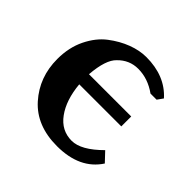

<svg xmlns="http://www.w3.org/2000/svg" viewBox="-125 -564 695 695"><g transform="rotate(45 223.0 -216.5)"><path d="M387.2 -361.8H356Q311 -394 261.2 -394Q216.3 -394 184.1 -360.8Q155.3 -334 148.9 -253.9H365.2V-203.1H149.9Q156.7 -128.9 189.5 -84Q222.2 -39.1 274.9 -39.1Q322.8 -39.1 384.8 -101.1L418 -65.9Q367.2 12.2 251 12.2Q146 12.2 87.4 -53.5Q28.8 -119.1 28.8 -211.9Q28.8 -271 51.5 -317.4Q74.2 -363.8 109.1 -390.4Q144 -417 180.9 -430.9Q217.8 -444.8 252 -444.8Q348.1 -444.8 402.8 -383.8Z"/></g></svg>

Font: Linux Libertine
Style: Semibold
Weight: 600
Designer: Philipp H. Poll
Foundry: Philipp H. Poll
Version: Version 5.1.2 ; ttfautohint (v0.9)